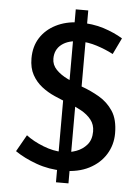

<svg xmlns="http://www.w3.org/2000/svg" viewBox="-58 -837 683 949"><g transform="rotate(5 283.5 -362.0)"><path d="M256 68V-369L279 -404V-792H341V-388L318 -343V68ZM480 -588Q442 -608 398 -622Q354 -636 313 -636Q256 -636 223 -610.5Q190 -585 190 -540Q190 -509 212 -486Q234 -463 269 -446Q304 -429 343 -414Q388 -398 430 -373.5Q472 -349 499 -308Q526 -267 526 -198Q526 -141 497 -94Q468 -47 414.5 -19.5Q361 8 286 8Q216 8 153.5 -14.5Q91 -37 46 -68L93 -151Q128 -124 179 -104Q230 -84 276 -84Q310 -84 342 -95.5Q374 -107 395.5 -132Q417 -157 417 -198Q417 -232 398 -256Q379 -280 348.5 -297Q318 -314 283 -327Q249 -340 213.5 -355.5Q178 -371 148.5 -394Q119 -417 100.5 -450.5Q82 -484 82 -532Q82 -591 109.5 -634Q137 -677 186 -702Q235 -727 298 -729Q370 -729 424 -711.5Q478 -694 519 -669Z"/></g></svg>

Font: Reem Kufi Fun
Style: Regular
Weight: 400
Designer: Khaled Hosny
Version: Version 1.005